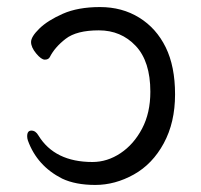

<svg xmlns="http://www.w3.org/2000/svg" viewBox="-20 -506 570 544"><path d="M156 0Q85 -36 59 -108Q57 -114 57 -120Q57 -136 69 -136Q81 -136 89 -122Q135 -47 242 -47Q284 -47 321.5 -72Q359 -97 382.5 -141.5Q406 -186 406 -246Q406 -332 364.5 -376Q323 -420 260 -420Q197 -420 166 -396Q135 -372 121 -344Q117 -337 107 -337Q97 -337 82.5 -354.5Q68 -372 68 -387Q68 -402 91.5 -425Q115 -448 158 -467Q201 -486 263.5 -486Q326 -486 374.5 -456Q423 -426 449.5 -372Q476 -318 476 -238.5Q476 -159 444 -100Q412 -41 359 -11.5Q306 18 250 18Q194 18 156 0Z"/></svg>

Font: LXGW Bright TC
Style: Regular
Weight: 400
Designer: Christian Thalmann (Catharsis Fonts)
Foundry: LXGW / Christian Thalmann (Catharsis Fonts) / Fontworks Inc.
Version: Version 5.501